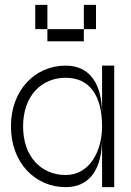

<svg xmlns="http://www.w3.org/2000/svg" viewBox="-20 -770 540 790"><path d="M250 0C350 0 400 -75 400 -200V0H450V-500H400V-300C400 -425 350 -500 250 -500C125 -500 25 -400 25 -250C25 -100 125 0 250 0ZM75 -250C75 -375 150 -450 250 -450C350 -450 400 -375 400 -250C400 -150 350 -50 250 -50C150 -50 75 -125 75 -250ZM125 -650H175V-750H125ZM175 -600H325V-650H175ZM325 -650H375V-750H325Z"/></svg>

Font: LS-VG5000 Light
Style: Regular
Weight: 400
Designer: Justin Bihan, 2021
Foundry: Justin Bihan, 2021
Version: Version 1.000;Glyphs 3.1.2 (3151)